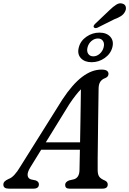

<svg xmlns="http://www.w3.org/2000/svg" viewBox="-47 -1125 771 1145"><path d="M133.5 -126.5Q115.5 -97 117.8 -78.8Q120 -60.5 138 -55L166.5 -49Q185 -41.5 185 -26Q185 0 153 0H5.5Q-27 0 -27 -24Q-27 -34.5 -20 -42.2Q-13 -50 4.5 -58Q21.5 -63.5 39 -82.5Q56.5 -101.5 73.5 -130.5L325 -531.5Q385 -622.5 442.5 -666.2Q500 -710 558 -710Q581 -710 590.5 -703Q600 -696 600 -684.5Q600 -667.5 581 -659.5Q562 -653 551.5 -638Q541 -623 541 -594.5Q540.5 -563.5 539.8 -513Q539 -462.5 538.2 -403.2Q537.5 -344 536.8 -286Q536 -228 535.5 -181Q535 -134 535.5 -108.5Q536 -83 545.5 -70.5Q555 -58 579.5 -48Q595.5 -40 595.5 -25Q595.5 0 564 0H366.5Q341.5 0 341.5 -22.5Q341.5 -39.5 364.5 -49L394.5 -56Q426 -66 427 -110Q428 -153.5 429.5 -232H198.5ZM366.5 -504 226 -276H430.5Q431.5 -330 432.5 -387.5Q433.5 -445 434.2 -498.5Q435 -552 435.5 -592.5Q422 -579 404.8 -557.2Q387.5 -535.5 366.5 -504ZM604 -1062.5Q627.5 -1085.5 646.8 -1097.5Q666 -1109.5 684.5 -1103Q700 -1098 703.2 -1083.8Q706.5 -1069.5 698 -1054.5Q690 -1039 674 -1028.8Q658 -1018.5 633.5 -1009.5L533.5 -959.5Q517.5 -954 512 -963.5Q509.5 -968.5 513.2 -974.2Q517 -980 522.5 -985ZM499.5 -754Q457.5 -754 435 -778.5Q412.5 -803 423 -842.5Q433 -881.5 468.5 -906Q504 -930.5 546 -930.5Q588.5 -930.5 610.8 -905.8Q633 -881 623 -842.5Q612.5 -803.5 577.2 -778.8Q542 -754 499.5 -754ZM537 -895.5Q516.5 -895.5 498.8 -880.8Q481 -866 475 -842.5Q469 -819.5 479 -804.2Q489 -789 509.5 -789Q530 -789 547.5 -804.2Q565 -819.5 571 -842.5Q577 -865.5 567.2 -880.5Q557.5 -895.5 537 -895.5Z"/></svg>

Font: Fraunces 9pt Soft
Style: Italic
Weight: 400
Italic angle: -16°
Version: Version 1.000;[0bf87f6ff]